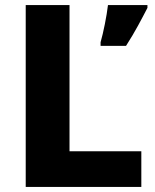

<svg xmlns="http://www.w3.org/2000/svg" viewBox="-20 -734 610 754"><path d="M81 0H535V-140H253V-714H81ZM559 -703V-714H404C399 -671 386 -606 375 -568V-554H475C511 -610 535 -657 559 -703Z"/></svg>

Font: Noto Sans Lao UI ExtBd
Style: Regular
Weight: 800
Designer: Monotype Design Team
Foundry: Monotype Imaging Inc.
Version: Version 2.000